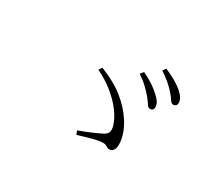

<svg xmlns="http://www.w3.org/2000/svg" viewBox="-98 -947 1195 1030"><g transform="rotate(30 500.0 -431.5)"><path d="M712 -475Q701 -475 691 -491.5Q681 -508 664 -528Q648 -547 625.5 -568.5Q603 -590 571 -611L587 -631Q625 -613 651.5 -595Q678 -577 696 -560Q716 -542 725 -527.5Q734 -513 734 -497Q734 -486 728 -480.5Q722 -475 712 -475ZM634 -178Q624 -178 618 -181.5Q612 -185 606 -188.5Q600 -192 588 -192Q564 -192 526.5 -182Q489 -172 441 -157L432 -180Q479 -197 513 -212Q547 -227 566 -237Q584 -247 589 -260.5Q594 -274 588 -296Q577 -336 546.5 -377Q516 -418 470.5 -455Q425 -492 368 -519L382 -539Q471 -504 527.5 -458.5Q584 -413 618 -361Q642 -325 653.5 -290.5Q665 -256 665 -224Q665 -210 661 -199.5Q657 -189 650 -183.5Q643 -178 634 -178ZM809 -557Q798 -557 787.5 -573.5Q777 -590 760 -609Q742 -629 721 -647Q700 -665 667 -687L682 -706Q720 -690 747 -674Q774 -658 792 -643Q812 -626 821.5 -610.5Q831 -595 831 -580Q831 -568 824.5 -562.5Q818 -557 809 -557Z"/></g></svg>

Font: Noto Serif KR ExtraLight
Style: Regular
Weight: 200
Designer: Ryoko NISHIZUKA 西塚涼子 (kana & ideographs); Frank Grießhammer (Latin, Greek & Cyrillic); Wenlong ZHANG 张文龙 (bopomofo); San
Foundry: Adobe
Version: Version 2.002-H1;hotconv 1.1.0;makeotfexe 2.6.0